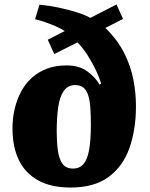

<svg xmlns="http://www.w3.org/2000/svg" viewBox="-20 -825 673 860"><path d="M296 15Q209 15 151 -17Q93 -49 64.5 -108Q36 -167 36 -250Q36 -297 46 -338.5Q56 -380 75 -415.5Q94 -451 123 -477Q152 -503 190.5 -517.5Q229 -532 278 -532Q335 -532 371.5 -505Q408 -478 426 -446L433 -450Q425 -478 409 -511.5Q393 -545 372 -578Q351 -611 327 -635L223 -583L194 -647L270 -686Q251 -698 229 -707.5Q207 -717 184.5 -725Q162 -733 137 -739L157 -804Q200 -800 242.5 -791Q285 -782 322 -770.5Q359 -759 385 -745L502 -805L531 -740L452 -700Q507 -646 536.5 -587Q566 -528 577.5 -468Q589 -408 589 -349Q589 -245 560 -162.5Q531 -80 466.5 -32.5Q402 15 296 15ZM307 -70Q337 -70 354.5 -91Q372 -112 379.5 -155.5Q387 -199 387 -264Q387 -310 384.5 -344Q382 -378 374.5 -400Q367 -422 353 -433Q339 -444 317 -444Q284 -444 265.5 -417.5Q247 -391 240.5 -343.5Q234 -296 234 -236Q234 -191 239 -152.5Q244 -114 259.5 -92Q275 -70 307 -70Z"/></svg>

Font: Literata ExtraBold
Style: Italic
Weight: 800
Italic angle: -2°
Designer: Latin by Veronika Burian and Jose Scaglione. Greek by Irene Vlachou. Cyrillic by Vera Evstafieva
Foundry: TypeTogether
Version: Version 3.002